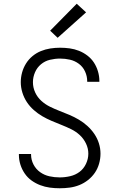

<svg xmlns="http://www.w3.org/2000/svg" viewBox="-20 -998 640 1026"><path d="M299 8Q272 8 246 4.5Q220 1 195 -8.5Q170 -18 148.5 -33.5Q127 -49 112 -71Q97 -93 89 -118.5Q81 -144 81 -170Q81 -172 81 -173Q81 -174 81 -175H146Q146 -174 146 -173.5Q146 -173 146 -172Q146 -144 159 -119Q172 -94 194.5 -78Q217 -62 244 -56Q271 -50 299 -50Q327 -50 355 -56.5Q383 -63 405 -79.5Q427 -96 439.5 -122.5Q452 -149 452 -177Q452 -205 439.5 -231Q427 -257 406.5 -276Q386 -295 360.5 -307.5Q335 -320 308.5 -330.5Q282 -341 256 -352Q230 -363 206 -377Q182 -391 160.5 -410Q139 -429 123.5 -452.5Q108 -476 99.5 -503.5Q91 -531 91 -559Q91 -585 98 -610.5Q105 -636 119 -658.5Q133 -681 153.5 -698Q174 -715 198.5 -725Q223 -735 249 -739Q275 -743 301 -743Q327 -743 352.5 -739.5Q378 -736 402 -726.5Q426 -717 447 -701Q468 -685 482 -663.5Q496 -642 503.5 -616.5Q511 -591 511 -566Q511 -565 511 -563.5Q511 -562 511 -561H446Q446 -562 446 -562.5Q446 -563 446 -564Q446 -591 434.5 -616Q423 -641 401.5 -657Q380 -673 354 -679Q328 -685 301 -685Q274 -685 247 -678.5Q220 -672 199 -654.5Q178 -637 167 -611.5Q156 -586 156 -559Q156 -530 168 -504Q180 -478 201 -459Q222 -440 247.5 -427.5Q273 -415 299 -405Q325 -395 351 -384Q377 -373 401.5 -358.5Q426 -344 447 -325Q468 -306 484 -282.5Q500 -259 508.5 -232Q517 -205 517 -177Q517 -150 509.5 -123.5Q502 -97 487 -75Q472 -53 450.5 -36Q429 -19 404 -9Q379 1 352.5 4.5Q326 8 299 8ZM288 -796 248 -834 390 -978 440 -932Z"/></svg>

Font: Iosevka SS04 Light Extended
Style: Regular
Weight: 300
Width: 7
Monospace: yes
Designer: Belleve Invis
Foundry: Belleve Invis
Version: Version 19.0.0; ttfautohint (v1.8.4)